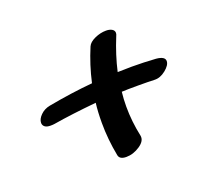

<svg xmlns="http://www.w3.org/2000/svg" viewBox="-82 -582 764 666"><g transform="rotate(-20 300.0 -249.0)"><path d="M71 -223Q57 -223 50 -228.5Q43 -234 43 -243Q43 -257 57 -271Q71 -285 92 -289Q178 -305 256 -312Q270 -375 295 -434Q301 -448 322 -457.5Q343 -467 364 -467Q377 -467 385.5 -462Q394 -457 394 -448Q394 -443 391 -437Q366 -376 353 -318L405 -319Q449 -319 494 -316Q526 -313 526 -296Q526 -281 505.5 -264.5Q485 -248 464 -249Q444 -250 403 -250Q363 -250 343 -249Q340 -222 340 -195Q340 -140 352 -84Q356 -64 331.5 -47.5Q307 -31 281 -31Q256 -31 253 -48Q241 -110 241 -171Q241 -212 245 -244Q152 -235 86 -224Q80 -223 71 -223Z"/></g></svg>

Font: Sedgwick Ave
Style: Regular
Weight: 400
Designer: Kevin Burke, Pedro Vergani
Foundry: Google, Inc.
Version: Version 1.000